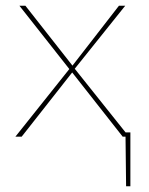

<svg xmlns="http://www.w3.org/2000/svg" viewBox="-20 -479 521 673"><path d="M420 -15H437V174H422L420 0H410L233 -225L56 0H34L223 -237L48 -459H69L234 -249L397 -459H419L242 -238Z"/></svg>

Font: EauTestSC Thin
Style: Regular
Weight: 250
Designer: Christian Thalmann (Catharsis Fonts)
Version: Version 0.001;PS 000.001;hotconv 1.0.88;makeotf.lib2.5.64775